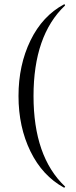

<svg xmlns="http://www.w3.org/2000/svg" viewBox="-20 -745 349 882"><path d="M274 -725Q276 -726 278 -723.5Q280 -721 278 -719Q134 -582 134 -304Q134 -26 278 111Q281 113 277 116Q275 117 274 117Q175 63 120 -49.5Q65 -162 65 -304Q65 -446 120 -559Q175 -672 274 -725Z"/></svg>

Font: Cormorant Infant
Style: Regular
Weight: 400
Designer: Christian Thalmann (Catharsis Fonts)
Version: Version 1.000;PS 002.000;hotconv 1.0.88;makeotf.lib2.5.64775